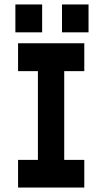

<svg xmlns="http://www.w3.org/2000/svg" viewBox="-20 -830 459 861"><path d="M61 11V-113H150V-511H61V-636H358V-511H268V-113H358V11ZM49 -685V-810H169V-685ZM258 -685V-810H377V-685Z"/></svg>

Font: Pixelify Sans SemiBold
Style: Regular
Weight: 600
Designer: Stefie Justprince
Foundry: Typecalism Foundryline
Version: Version 1.000